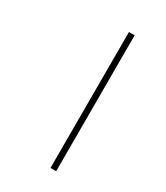

<svg xmlns="http://www.w3.org/2000/svg" viewBox="-160 -691 656 761"><g transform="rotate(30 167.5 -311.0)"><path d="M200 0V-622H226V0Z"/></g></svg>

Font: Noto Sans Bengali Thin
Style: Regular
Weight: 100
Designer: Jelle Bosma - Monotype Design Team
Foundry: Monotype Imaging Inc.
Version: Version 2.003; ttfautohint (v1.8.4.7-5d5b)